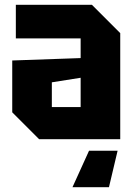

<svg xmlns="http://www.w3.org/2000/svg" viewBox="-20 -580 562 800"><path d="M31 -112V-328L316 -338V-420H46V-560H363L481 -442V0H143ZM196 -237V-134H316V-256ZM470 48 434 200H282L351 48Z"/></svg>

Font: Tektur SemiCondensed
Style: Bold
Weight: 700
Width: 4
Designer: Adam Jagosz
Foundry: Adam Jagosz
Version: Version 1.005;gftools[0.9.30]